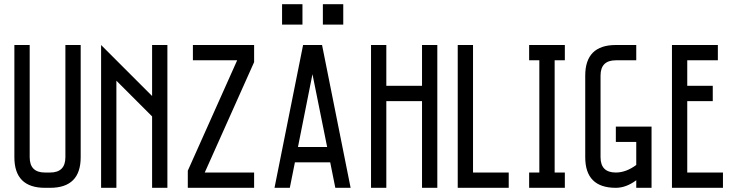

<svg xmlns="http://www.w3.org/2000/svg" viewBox="-20 -899 3529 919"><path d="M366.2 -683.6Q366.2 -549.8 366.2 -146.5Q366.2 0 219.7 0Q211.9 0 195.3 0Q48.8 0 48.8 -146.5Q48.8 -205.1 48.8 -292Q48.8 -378.9 48.8 -495.1Q48.8 -542 48.8 -683.6Q67.4 -683.6 122.1 -683.6Q122.1 -549.8 122.1 -146.5Q122.1 -73.2 195.3 -73.2Q203.1 -73.2 219.7 -73.2Q293 -73.2 293 -146.5Q293 -325.2 293 -683.6Q311.5 -683.6 366.2 -683.6Z M781.2 -683.6Q781.2 -512.7 781.2 0Q762.7 0 708 0Q708 -85.9 708 -341.8Q665 -384.8 537.1 -512.7Q537.1 -384.8 537.1 0Q518.6 0 463.9 0Q463.9 -25.4 463.9 -62.5Q463.9 -174.8 463.9 -398.4Q463.9 -469.7 463.9 -683.6Q524.4 -622.1 708 -439.5Q708 -500 708 -683.6Q726.6 -683.6 781.2 -683.6Z M1196.3 -601.6Q1137.7 -469.7 960 -73.2Q1019.5 -73.2 1196.3 -73.2Q1196.3 -54.7 1196.3 0Q1117.2 0 878.9 0Q878.9 -9.8 878.9 -30.3Q878.9 -50.8 878.9 -82Q937.5 -213.9 1115.2 -610.4Q1061.5 -610.4 903.3 -610.4Q903.3 -628.9 903.3 -683.6Q976.6 -683.6 1196.3 -683.6Q1196.3 -663.1 1196.3 -601.6Z M1293.9 0Q1328.1 -170.9 1430.7 -683.6Q1453.1 -683.6 1521.5 -683.6Q1555.7 -512.7 1658.2 0Q1639.6 0 1585 0Q1579.1 -30.3 1560.5 -122.1Q1518.6 -122.1 1391.6 -122.1Q1385.7 -91.8 1367.2 0Q1348.6 0 1293.9 0ZM1406.2 -195.3Q1441.4 -195.3 1545.9 -195.3Q1528.3 -282.2 1475.6 -543.9Q1459 -457 1406.2 -195.3ZM1427.7 -878.9Q1427.7 -854.5 1427.7 -781.2Q1403.3 -781.2 1330.1 -781.2Q1330.1 -805.7 1330.1 -878.9Q1354.5 -878.9 1427.7 -878.9ZM1623 -878.9Q1623 -854.5 1623 -781.2Q1598.6 -781.2 1525.4 -781.2Q1525.4 -805.7 1525.4 -878.9Q1549.8 -878.9 1623 -878.9Z M2073.2 -683.6Q2073.2 -512.7 2073.2 0Q2054.7 0 2000 0Q2000 -103.5 2000 -415Q1957 -415 1829.1 -415Q1829.1 -311.5 1829.1 0Q1810.5 0 1755.9 0Q1755.9 -25.4 1755.9 -62.5Q1755.9 -174.8 1755.9 -398.4Q1755.9 -469.7 1755.9 -683.6Q1774.4 -683.6 1829.1 -683.6Q1829.1 -634.8 1829.1 -488.3Q1872.1 -488.3 2000 -488.3Q2000 -537.1 2000 -683.6Q2018.6 -683.6 2073.2 -683.6Z M2244.1 -683.6Q2244.1 -531.2 2244.1 -73.2Q2287.1 -73.2 2415 -73.2Q2415 -54.7 2415 0Q2353.5 0 2170.9 0Q2170.9 -25.4 2170.9 -62.5Q2170.9 -174.8 2170.9 -398.4Q2170.9 -469.7 2170.9 -683.6Q2189.5 -683.6 2244.1 -683.6Z M2683.6 -683.6Q2683.6 -665 2683.6 -610.4Q2670.9 -610.4 2634.8 -610.4Q2634.8 -475.6 2634.8 -73.2Q2647.5 -73.2 2683.6 -73.2Q2683.6 -54.7 2683.6 0Q2640.6 0 2512.7 0Q2512.7 -18.6 2512.7 -73.2Q2524.4 -73.2 2561.5 -73.2Q2561.5 -208 2561.5 -610.4Q2548.8 -610.4 2512.7 -610.4Q2512.7 -628.9 2512.7 -683.6Q2555.7 -683.6 2683.6 -683.6Z M2927.7 0Q2781.2 0 2781.2 -146.5Q2781.2 -192.4 2781.2 -284.2Q2781.2 -300.8 2781.2 -324.2Q2781.2 -395.5 2781.2 -537.1Q2781.2 -683.6 2927.7 -683.6Q2960 -683.6 3025.4 -683.6Q3025.4 -665 3025.4 -610.4Q3001 -610.4 2927.7 -610.4Q2854.5 -610.4 2854.5 -537.1Q2854.5 -407.2 2854.5 -146.5Q2854.5 -73.2 2927.7 -73.2Q2976.6 -73.2 3025.4 -109.4Q3025.4 -146.5 3025.4 -219.7Q3001 -219.7 2927.7 -219.7Q2927.7 -238.3 2927.7 -293Q2970.7 -293 3098.6 -293Q3098.6 -219.7 3098.6 0Q3080.1 0 3025.4 0Q3025.4 -8.8 3025.4 -36.1Q2976.6 0 2927.7 0Z M3416 -683.6Q3416 -665 3416 -610.4Q3379.9 -610.4 3269.5 -610.4Q3269.5 -580.1 3269.5 -488.3Q3299.8 -488.3 3391.6 -488.3Q3391.6 -469.7 3391.6 -415Q3361.3 -415 3269.5 -415Q3269.5 -329.1 3269.5 -73.2Q3312.5 -73.2 3440.4 -73.2Q3440.4 -54.7 3440.4 0Q3378.9 0 3196.3 0Q3196.3 -25.4 3196.3 -62.5Q3196.3 -174.8 3196.3 -398.4Q3196.3 -469.7 3196.3 -683.6Q3251 -683.6 3416 -683.6Z"/></svg>

Font: ZAANS 2018
Style: Regular
Weight: 400
Designer: Counter Creatives
Version: Version 1.0 - 24-01-18